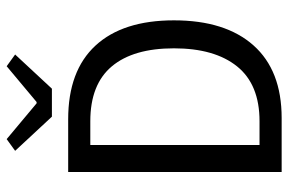

<svg xmlns="http://www.w3.org/2000/svg" viewBox="-168 -718 885 590"><g transform="rotate(-90 275.0 -422.5)"><path d="M208 0Q354 0 431 -86.5Q508 -173 508 -331Q508 -488 430.5 -572Q353 -656 204 -656H42V0ZM125 -588H198Q311 -588 366.5 -522Q422 -456 422 -331Q422 -206 366.5 -137Q311 -68 198 -68H125ZM107 -819 212 -706H298L403 -819L367 -845L257 -753H253L143 -845Z"/></g></svg>

Font: Codetta
Style: Regular
Weight: 400
Italic angle: -11°
Designer: Ulrich Proeller
Foundry: PROSA GmbH
Version: Version 2.00;September 29, 2018;FontCreator 11.5.0.2427 64-b